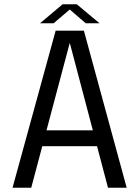

<svg xmlns="http://www.w3.org/2000/svg" viewBox="-20 -884 656 904"><path d="M39 0 242 -739.5H375L576.5 0H488.5L308 -684H309L127 0ZM144 -195.5V-270.5H473V-195.5ZM168.5 -774.5 275 -864H341.5L448.5 -774.5H383.5L296 -850H321L232.5 -774.5Z"/></svg>

Font: Epilogue
Style: Regular
Weight: 400
Designer: Tyler Finck
Foundry: Etcetera Type Co
Version: Version 2.112